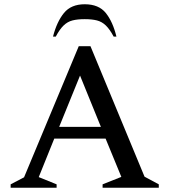

<svg xmlns="http://www.w3.org/2000/svg" viewBox="-20 -882 796 902"><path d="M30 0V-16L93 -49L350 -665H405L659 -52L726 -16V0H462V-16L550 -51L476 -231H235L162 -50L246 -16V0ZM258 -286H454L356 -527ZM229 -710Q247 -780 280.5 -821Q314 -862 378 -862Q444 -862 477 -821Q510 -780 527 -710H514Q496 -744 477.5 -762Q459 -780 435.5 -786Q412 -792 378 -792Q344 -792 320.5 -786Q297 -780 278.5 -762Q260 -744 242 -710Z"/></svg>

Font: Spectral SC Medium
Style: Regular
Weight: 500
Designer: Jean-Baptiste Levee
Foundry: Production Type
Version: Version 2.001